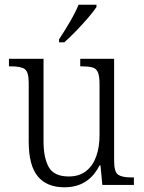

<svg xmlns="http://www.w3.org/2000/svg" viewBox="-20 -786 610 816"><path d="M254 10Q179 10 140.5 -36.5Q102 -83 102 -185V-434Q102 -481 85 -492.5Q68 -504 28 -504H18V-536H165V-186Q165 -115 187.5 -75.5Q210 -36 272 -36Q317 -36 346 -59Q375 -82 389 -121.5Q403 -161 403 -210V-428Q403 -463 396 -479Q389 -495 372.5 -499.5Q356 -504 329 -504H321V-536H465V-103Q465 -55 482 -43.5Q499 -32 537 -32H549V0H415L407 -83H403Q356 10 254 10ZM231 -619Q253 -652 276.5 -692Q300 -732 314 -766H390V-756Q379 -739 355 -711Q331 -683 303.5 -654.5Q276 -626 253 -606H231Z"/></svg>

Font: Noto Serif SemiCondensed Light
Style: Regular
Weight: 300
Width: 4
Designer: Monotype Design Team
Foundry: Monotype Imaging Inc.
Version: Version 2.013